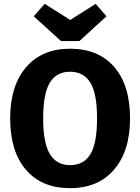

<svg xmlns="http://www.w3.org/2000/svg" viewBox="-20 -964 731 1001"><path d="M479 -944 535 -879 394 -750H298L156 -879L213 -944L346 -860ZM345 -710Q493 -710 575.5 -615Q658 -520 658 -347Q658 -177 575 -80Q492 17 345 17Q198 17 115.5 -78.5Q33 -174 33 -347Q33 -517 116 -613.5Q199 -710 345 -710ZM345 -103Q417 -103 451.5 -160.5Q486 -218 486 -347Q486 -476 451 -533Q416 -590 345 -590Q274 -590 239.5 -532.5Q205 -475 205 -347Q205 -219 240 -161Q275 -103 345 -103Z"/></svg>

Font: FiraGO
Style: Bold
Weight: 700
Designer: bBox Type
Foundry: bBox Type GmbH
Version: Version 1.001;PS 001.001;hotconv 1.0.88;makeotf.lib2.5.64775